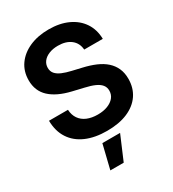

<svg xmlns="http://www.w3.org/2000/svg" viewBox="-228 -862 1108 1228"><g transform="rotate(-30 325.5 -248.5)"><path d="M329.1 11.2Q239.7 11.2 174.8 -17.1Q109.9 -45.4 74.5 -99.6Q39.1 -153.8 38.1 -231H178.2Q180.2 -191.9 199 -164.6Q217.8 -137.2 251.2 -123Q284.7 -108.9 329.1 -108.9Q371.1 -108.9 402.3 -121.1Q433.6 -133.3 451.2 -154.8Q468.8 -176.3 468.8 -205.6Q468.8 -230.5 454.3 -248.3Q439.9 -266.1 411.4 -278.8Q382.8 -291.5 338.9 -301.3L260.3 -319.8Q159.7 -343.3 107.2 -392.1Q54.7 -440.9 54.7 -519.5Q54.7 -585.4 89.4 -634.5Q124 -683.6 185.5 -710.9Q247.1 -738.3 327.6 -738.3Q409.2 -738.3 469.2 -710.4Q529.3 -682.6 563 -632.1Q596.7 -581.5 598.1 -512.7H460.9Q457 -562.5 421.4 -590.3Q385.7 -618.2 327.1 -618.2Q289.1 -618.2 260.3 -606.4Q231.4 -594.7 215.8 -574.2Q200.2 -553.7 200.2 -527.3Q200.2 -502 214.8 -484.6Q229.5 -467.3 257.3 -455.3Q285.2 -443.4 323.7 -434.6L392.6 -418.5Q444.3 -406.7 485.1 -389.2Q525.9 -371.6 554.2 -346.2Q582.5 -320.8 597.4 -287.1Q612.3 -253.4 612.3 -210.4Q612.3 -142.6 578.4 -92.8Q544.4 -43 481.2 -15.9Q418 11.2 329.1 11.2ZM219.2 240.2 262.2 63.5H393.1L317.9 240.2Z"/></g></svg>

Font: Inter Cardless Tabular Bold
Style: Bold
Weight: 700
Designer: Rasmus Andersson
Foundry: rsms
Version: Version 4.000;git-4fc901f